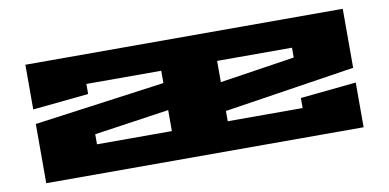

<svg xmlns="http://www.w3.org/2000/svg" viewBox="-57 -688 1714 846"><g transform="rotate(-10 800.0 -265.0)"><path d="M90 0V-265L675 -345V-400H340V-355L90 -330V-530H1510V-266L925 -176V-130H1260V-175L1510 -200V0ZM340 -130H675V-224L340 -175ZM925 -305 1260 -356V-400H925Z"/></g></svg>

Font: Stalinist One
Style: Regular
Weight: 400
Designer: Jovanny Lemonad
Foundry: Alexey Maslov, Jovanny Lemonad
Version: Version 3.004